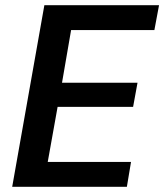

<svg xmlns="http://www.w3.org/2000/svg" viewBox="-20 -720 633 740"><path d="M27 0 151 -700H593L575 -604H254L219 -401H510L493 -308H202L164 -96H485L469 0Z"/></svg>

Font: DM Sans 12pt SemiBold
Style: Italic
Weight: 600
Italic angle: -10°
Version: Version 4.004;gftools[0.9.30]